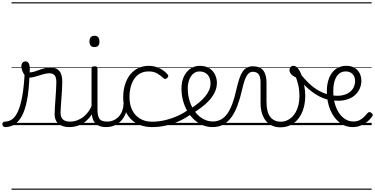

<svg xmlns="http://www.w3.org/2000/svg" viewBox="-101 -1095 3281 1680"><path d="M-55 17Q-67 17 -73.5 9.5Q-80 2 -80.5 -7Q-81 -16 -75 -23.5Q-69 -31 -57 -31Q-23 -31 6 -52Q35 -73 57 -122.5Q79 -172 94 -255Q109 -338 115 -463L157 -441Q153 -310 136 -221.5Q119 -133 90.5 -80.5Q62 -28 25 -5.5Q-12 17 -55 17ZM504 17Q479 17 456 11Q433 5 415 -8.5Q397 -22 387 -44Q377 -66 377 -97Q377 -124 379.5 -159Q382 -194 384.5 -232.5Q387 -271 389.5 -307Q392 -343 392 -374Q392 -419 376.5 -436.5Q361 -454 330 -454Q305 -454 272.5 -444Q240 -434 208 -424.5Q176 -415 150 -415Q134 -415 119.5 -431.5Q105 -448 95.5 -471.5Q86 -495 86 -514Q86 -527 90 -536.5Q94 -546 102.5 -552Q111 -558 122 -558Q142 -558 151 -540Q160 -522 160 -497Q160 -488 159.5 -479Q159 -470 158 -462Q175 -461 195.5 -467Q216 -473 239.5 -482Q263 -491 288 -497.5Q313 -504 339 -504Q375 -504 398 -491Q421 -478 432.5 -449.5Q444 -421 444 -376Q444 -345 441.5 -308.5Q439 -272 436.5 -235Q434 -198 431.5 -165Q429 -132 429 -108Q429 -68 450 -49.5Q471 -31 510 -31Q521 -31 526 -23.5Q531 -16 530.5 -7Q530 2 523.5 9.5Q517 17 504 17ZM0 555H568V565H0ZM0 -20H568V0H0ZM0 -505H568V-500H0ZM0 -1075H568V-1065H0Z M503 17Q492 17 486.5 9.5Q481 2 481.5 -7Q482 -16 489 -23.5Q496 -31 509 -31Q546 -31 577 -43Q608 -55 632 -75Q656 -95 674 -120Q692 -145 702 -172Q706 -183 715 -182.5Q724 -182 730 -174.5Q736 -167 733 -157Q722 -124 702 -93Q682 -62 653.5 -37Q625 -12 587 2.5Q549 17 503 17ZM568 555V565ZM568 -20V0ZM568 -505V-500ZM568 -1075V-1065Z M830 17Q792 17 766.5 6.5Q741 -4 726.5 -24Q712 -44 706 -72.5Q700 -101 700 -137V-496Q700 -506 706 -510.5Q712 -515 725 -515Q739 -515 745.5 -510.5Q752 -506 752 -496V-137Q752 -82 768.5 -56.5Q785 -31 836 -31Q845 -31 849.5 -23.5Q854 -16 853.5 -7Q853 2 847.5 9.5Q842 17 830 17ZM726 -683Q704 -683 693 -695.5Q682 -708 682 -732Q682 -757 693 -769.5Q704 -782 726 -782Q747 -782 758 -769.5Q769 -757 769 -732Q770 -707 758.5 -695Q747 -683 726 -683ZM568 555H893V565H568ZM568 -20H893V0H568ZM568 -505H893V-500H568ZM568 -1075H893V-1065H568Z M828 17Q817 17 811.5 9.5Q806 2 806.5 -7Q807 -16 814 -23.5Q821 -31 834 -31Q867 -31 893.5 -43Q920 -55 939 -76Q958 -97 968.5 -125Q979 -153 980 -186Q981 -198 990 -201.5Q999 -205 1007.5 -201.5Q1016 -198 1015 -186Q1014 -142 999.5 -104.5Q985 -67 960.5 -40Q936 -13 902 2Q868 17 828 17ZM893 555V565ZM893 -20V0ZM893 -505V-500ZM893 -1075V-1065Z M1231 17Q1113 17 1045 -52Q977 -121 977 -243Q977 -303 992.5 -353.5Q1008 -404 1037 -441Q1066 -478 1107.5 -498.5Q1149 -519 1202 -519Q1248 -519 1292 -499Q1336 -479 1367 -442Q1372 -435 1371.5 -428.5Q1371 -422 1362 -413Q1353 -404 1345 -404Q1337 -404 1331 -410Q1301 -437 1272.5 -453.5Q1244 -470 1199 -470Q1161 -470 1130 -455Q1099 -440 1077.5 -410.5Q1056 -381 1044 -339.5Q1032 -298 1032 -245Q1032 -179 1056.5 -130.5Q1081 -82 1125.5 -56Q1170 -30 1232 -30Q1242 -30 1248 -23Q1254 -16 1254 -6.5Q1254 3 1248.5 10Q1243 17 1231 17ZM893 555H1428V565H893ZM893 -20H1428V0H893ZM893 -505H1428V-500H893ZM893 -1075H1428V-1065H893Z M1230 17Q1218 17 1212 10Q1206 3 1206 -6.5Q1206 -16 1212.5 -23Q1219 -30 1231 -30Q1287 -30 1345 -44Q1403 -58 1457 -82.5Q1511 -107 1554 -141Q1563 -148 1571 -145.5Q1579 -143 1584 -136Q1589 -129 1589 -120Q1589 -111 1581 -104Q1535 -68 1478 -40.5Q1421 -13 1358 2Q1295 17 1230 17ZM1428 555V565ZM1428 -20V0ZM1428 -505V-500ZM1428 -1075V-1065Z M1561 -140Q1603 -167 1636 -194Q1669 -221 1692.5 -249Q1716 -277 1728.5 -305.5Q1741 -334 1741 -364Q1741 -414 1715 -442Q1689 -470 1643 -470Q1633 -470 1627.5 -477.5Q1622 -485 1623 -494.5Q1624 -504 1630 -511.5Q1636 -519 1647 -519Q1700 -519 1733 -496.5Q1766 -474 1781.5 -440Q1797 -406 1797 -369Q1797 -341 1788.5 -314Q1780 -287 1763 -260Q1746 -233 1720.5 -207Q1695 -181 1661.5 -155.5Q1628 -130 1587 -104ZM1428 555H1872V565H1428ZM1428 -20H1872V0H1428ZM1428 -505H1872V-500H1428ZM1428 -1075H1872V-1065H1428Z M1759 17Q1713 17 1672.5 0Q1632 -17 1598 -48Q1564 -79 1539 -121.5Q1514 -164 1500.5 -214.5Q1487 -265 1487 -321Q1487 -364 1498.5 -400.5Q1510 -437 1532 -463.5Q1554 -490 1583 -504.5Q1612 -519 1647 -519Q1658 -519 1663 -511.5Q1668 -504 1667 -494.5Q1666 -485 1660 -477.5Q1654 -470 1643 -470Q1626 -470 1610.5 -463Q1595 -456 1582.5 -443Q1570 -430 1561 -412Q1552 -394 1547 -371.5Q1542 -349 1542 -323Q1542 -257 1560.5 -203.5Q1579 -150 1610 -111.5Q1641 -73 1680 -52.5Q1719 -32 1761 -32Q1800 -32 1832 -49Q1864 -66 1888.5 -101Q1913 -136 1932.5 -188.5Q1952 -241 1967 -311Q1980 -367 1993 -406Q2006 -445 2022.5 -469Q2039 -493 2061 -504Q2083 -515 2113 -515Q2124 -515 2129 -508Q2134 -501 2133.5 -491.5Q2133 -482 2127 -474.5Q2121 -467 2110 -467Q2095 -467 2082.5 -459Q2070 -451 2059 -433.5Q2048 -416 2038 -387.5Q2028 -359 2019 -317Q2001 -237 1978 -174.5Q1955 -112 1924 -69.5Q1893 -27 1852.5 -5Q1812 17 1759 17ZM1872 555H1997V565H1872ZM1872 -20H1997V0H1872ZM1872 -505H1997V-500H1872ZM1872 -1075H1997V-1065H1872Z M2351 19Q2314 19 2282.5 5.5Q2251 -8 2228 -34.5Q2205 -61 2192 -101Q2179 -141 2179 -193V-374Q2179 -424 2162 -445.5Q2145 -467 2111 -467Q2100 -467 2094 -474.5Q2088 -482 2088.5 -491.5Q2089 -501 2095 -508Q2101 -515 2113 -515Q2142 -515 2164 -506.5Q2186 -498 2201 -480Q2216 -462 2223.5 -435Q2231 -408 2231 -370V-204Q2231 -160 2239 -127Q2247 -94 2263 -73Q2279 -52 2303 -41Q2327 -30 2358 -30Q2384 -30 2407.5 -40Q2431 -50 2451.5 -68.5Q2472 -87 2487 -114.5Q2502 -142 2510.5 -176.5Q2519 -211 2519 -253Q2519 -305 2510 -345.5Q2501 -386 2489 -417Q2460 -430 2446 -447Q2432 -464 2432 -483Q2432 -496 2440.5 -507.5Q2449 -519 2467 -519Q2490 -519 2509 -493Q2528 -467 2541.5 -425.5Q2555 -384 2562.5 -338.5Q2570 -293 2570 -255Q2570 -213 2561.5 -172.5Q2553 -132 2535.5 -97.5Q2518 -63 2492 -37Q2466 -11 2431 4Q2396 19 2351 19ZM1997 555H2651V565H1997ZM1997 -20H2651V0H1997ZM1997 -505H2651V-500H1997ZM1997 -1075H2651V-1065H1997Z M2780 -220Q2723 -233 2672.5 -263Q2622 -293 2576.5 -337Q2531 -381 2490 -434Q2482 -446 2487 -455Q2492 -464 2503 -466.5Q2514 -469 2521 -457Q2559 -407 2601 -367Q2643 -327 2690.5 -300.5Q2738 -274 2789 -265Q2799 -263 2802 -255.5Q2805 -248 2803.5 -239.5Q2802 -231 2795.5 -225Q2789 -219 2780 -220ZM2651 555H2676V565H2651ZM2651 -20H2676V0H2651ZM2651 -505H2676V-500H2651ZM2651 -1075H2676V-1065H2651Z M2985 17Q2920 17 2869 -23.5Q2818 -64 2788.5 -134.5Q2759 -205 2759 -296Q2759 -345 2770 -385.5Q2781 -426 2802.5 -456Q2824 -486 2856 -502.5Q2888 -519 2930 -519Q2963 -519 2988 -508Q3013 -497 3029 -479Q3045 -461 3053 -437.5Q3061 -414 3061 -388Q3061 -354 3047 -320.5Q3033 -287 3002 -260Q2971 -233 2921 -220.5Q2871 -208 2800 -218L2795 -262Q2851 -253 2891 -260.5Q2931 -268 2956.5 -287Q2982 -306 2994 -332Q3006 -358 3006 -385Q3006 -425 2983.5 -447.5Q2961 -470 2925 -470Q2896 -470 2875.5 -457Q2855 -444 2841.5 -421Q2828 -398 2821.5 -367Q2815 -336 2815 -297Q2815 -222 2837.5 -161.5Q2860 -101 2900.5 -66.5Q2941 -32 2992 -32Q3023 -32 3046 -44Q3069 -56 3086 -73.5Q3103 -91 3116 -106Q3124 -115 3132 -114.5Q3140 -114 3149 -107Q3157 -101 3160 -93.5Q3163 -86 3156 -77Q3140 -53 3114.5 -31.5Q3089 -10 3056 3.5Q3023 17 2985 17ZM2676 555H3151V565H2676ZM2676 -20H3151V0H2676ZM2676 -505H3151V-500H2676ZM2676 -1075H3151V-1065H2676Z"/></svg>

Font: Playwrite AR Guides
Style: Regular
Weight: 400
Designer: Veronika Burian, José Scaglione
Foundry: TypeTogether
Version: Version 1.003